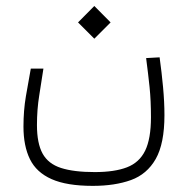

<svg xmlns="http://www.w3.org/2000/svg" viewBox="-20 -455 626 639"><path d="M288.6 163.6Q202.1 163.6 151.6 141.1Q101.1 118.7 79.6 74.7Q58.1 30.8 58.1 -33.7Q58.1 -87.4 66.2 -134.8Q74.2 -182.1 82.5 -226.6H124.5Q118.2 -184.1 110.6 -137.5Q103 -90.8 103 -38.6Q103 22 121.8 56.2Q140.6 90.3 183.1 104Q225.6 117.7 295.4 117.7Q361.3 117.7 402.6 101.8Q443.8 85.9 463.1 46.4Q482.4 6.8 482.4 -64.9Q482.4 -120.1 477.8 -165Q473.1 -210 466.3 -261.7L511.2 -264.2Q518.1 -214.4 522.7 -164.8Q527.3 -115.2 527.3 -71.8Q527.3 22.9 498.3 74Q469.2 125 415.8 144.3Q362.3 163.6 288.6 163.6ZM293.9 -326.2 239.7 -380.4 293.9 -435.1 348.1 -380.4Z"/></svg>

Font: Cascadia Code NF ExtraLight
Style: Regular
Weight: 200
Monospace: yes
Designer: Aaron Bell
Foundry: Saja Typeworks
Version: Version 2404.023; ttfautohint (v1.8.4)